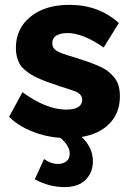

<svg xmlns="http://www.w3.org/2000/svg" viewBox="-20 -555 537 785"><path d="M470.2 -161.1Q470.2 -94.2 428.7 -50.8Q387.2 -7.3 314 4.9Q359.9 49.3 359.9 104Q359.9 149.9 330.1 179.9Q300.3 210 244.1 210Q181.2 210 122.1 178.2L160.2 95.2Q187.5 115.2 216.8 115.2Q238.8 115.2 252 104.2Q265.1 93.3 265.1 73.2Q265.1 41 227.1 8.8Q166 4.4 111.1 -17.6Q56.2 -39.6 17.1 -77.1L71.8 -178.2Q168.9 -106.9 251 -106.9Q315.9 -106.9 315.9 -147.9Q315.9 -168.5 290.5 -180.2Q277.8 -186 225.1 -202.1Q196.3 -211.9 177 -218.8Q157.7 -225.6 137 -234.9Q116.2 -244.1 103.5 -252.4Q90.8 -260.7 78.4 -272Q65.9 -283.2 59.3 -295.7Q52.7 -308.1 48.8 -324Q44.9 -339.8 44.9 -358.9Q44.9 -438 104.5 -486.6Q164.1 -535.2 264.2 -535.2Q383.8 -535.2 465.8 -460.9L403.8 -360.8Q318.8 -419.9 255.9 -419.9Q227.5 -419.9 210.7 -409.7Q193.8 -399.4 193.8 -377.9Q193.8 -357.9 211.4 -347.2Q229 -336.4 275.9 -323.2Q312 -312 335.4 -304Q358.9 -295.9 383.3 -285.2Q407.7 -274.4 421.9 -263.2Q436 -252 448 -237.1Q460 -222.2 465.1 -203.4Q470.2 -184.6 470.2 -161.1Z"/></svg>

Font: Raleway-v4020 ExtraBold
Style: Regular
Weight: 800
Designer: Matt McInerney, Pablo Impallari, Rodrigo Fuenzalida
Foundry: Matt McInerney, Pablo Impallari, Rodrigo Fuenzalida
Version: Version 4.020;PS 004.020;hotconv 1.0.88;makeotf.lib2.5.64775